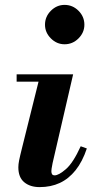

<svg xmlns="http://www.w3.org/2000/svg" viewBox="-20 -754 375 785"><path d="M244 -573Q212 -573 188 -597Q164 -621 164 -653Q164 -686 188 -710Q212 -734 244 -734Q277 -734 301 -710Q325 -686 325 -653Q325 -621 301 -597Q277 -573 244 -573ZM142 11Q103 11 79 -9Q55 -29 55 -70Q55 -82 58 -97.5Q61 -113 71 -153L145 -450H279L195 -87Q192 -73 191 -65Q190 -57 190 -54Q190 -37 203 -37Q220 -37 249.5 -62.5Q279 -88 310 -156L335 -147Q317 -93 289 -58Q261 -23 224.5 -6Q188 11 142 11ZM48 -420V-450H222V-420Z"/></svg>

Font: Libre Bodoni
Style: Bold Italic
Weight: 700
Italic angle: -13°
Version: Version 2.005;gftools[0.9.23]